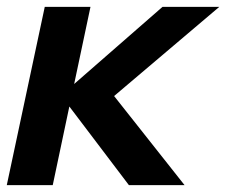

<svg xmlns="http://www.w3.org/2000/svg" viewBox="-22 -541 661 561"><path d="M-2.2 0 108.8 -521H242.4L194.7 -295.6L452.9 -521H618.8L311.4 -260.4L517.3 0H354.7L180.6 -229.8L132.1 0Z"/></svg>

Font: Red Hat Display VF
Style: Italic
Weight: 300
Italic angle: -12°
Designer: Pentagram, MCKL
Foundry: Pentagram, MCKL
Version: Version 1.023